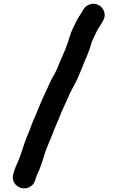

<svg xmlns="http://www.w3.org/2000/svg" viewBox="-20 -825 637 1041"><path d="M141.5 188.5C156.5 180.2 166.3 168 171 152C175.4 132.4 183.8 115.6 192 98C202.3 73.6 217.4 26.4 226 -2C239.3 -40 251.2 -62.1 265 -100C275.7 -127.6 288.2 -156.8 300 -184C315.8 -227.4 337.2 -266.9 354 -308C366 -333.5 376.7 -354 390 -378C403.1 -402 413.5 -431.2 425 -458L437 -488C440.3 -496.7 443 -503 445 -507L453 -525C462.3 -548.2 470.2 -570 477 -597C483.5 -613.1 493.7 -630.1 500 -646C509.3 -667.6 522.7 -683.7 534 -704L539 -713C558.9 -745.1 541.8 -782.4 517 -796.5C484 -815.2 447.9 -799.1 433 -775L428 -766C417.7 -748 407.5 -735.8 397 -716C383.2 -685.7 367.7 -661.1 358 -627C343.5 -573.7 320 -525 299 -476C288.2 -445.9 272.4 -416.9 257 -390C249.1 -375.5 235.3 -340.5 226 -323C205.6 -282.3 186.5 -231.3 168 -188C156.4 -163.8 146.2 -133.9 137 -110L125 -82C110.2 -46.1 95 10.6 79 48C70.9 66.6 59.3 90.3 55 109L52 119C36.2 173.1 95 214.3 141.5 188.5Z"/></svg>

Font: Smoothie
Style: Regular
Weight: 400
Foundry: Cannot Into Space Fonts
Version: Version 0.8